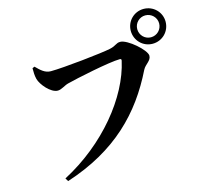

<svg xmlns="http://www.w3.org/2000/svg" viewBox="-124 -986 1248 1177"><g transform="rotate(-15 500.0 -397.0)"><path d="M775 -737C775 -675 824 -626 885 -626C947 -626 996 -675 996 -737C996 -798 947 -847 885 -847C824 -847 775 -798 775 -737ZM816 -737C816 -775 847 -806 885 -806C924 -806 955 -775 955 -737C955 -698 924 -667 885 -667C847 -667 816 -698 816 -737ZM238 -625C201 -625 176 -650 148 -678L134 -672C134 -645 134 -627 140 -602C150 -565 204 -499 249 -499C272 -499 297 -519 320 -525C377 -540 598 -587 665 -587C672 -587 676 -584 674 -575C626 -356 427 -110 154 33L166 53C490 -52 673 -241 793 -485C809 -517 846 -528 846 -561C846 -597 741 -689 695 -689C667 -689 665 -673 624 -664C570 -652 318 -625 238 -625Z"/></g></svg>

Font: Noto Serif CJK KR
Style: Bold
Weight: 700
Designer: Ryoko NISHIZUKA 西塚涼子 (kana & ideographs); Frank Grießhammer (Latin, Greek & Cyrillic); Wenlong ZHANG 张文龙 (bopomofo); San
Foundry: Adobe
Version: Version 2.001;hotconv 1.1.0;makeotfexe 2.6.0